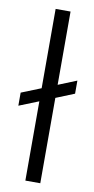

<svg xmlns="http://www.w3.org/2000/svg" viewBox="-85 -764 394 801"><g transform="rotate(10 112.5 -363.5)"><path d="M224.8 -448.5V-393.1L146.7 -361.5V0H83.5V-335.9L0.4 -302.6V-358L83.5 -391.3V-727.3H146.7V-416.9Z"/></g></svg>

Font: Inter UI Light
Style: Regular
Weight: 300
Designer: Rasmus Andersson
Foundry: rsms
Version: 3.2;8d6f07862